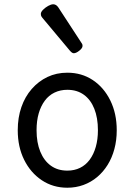

<svg xmlns="http://www.w3.org/2000/svg" viewBox="-20 -859 629 898"><path d="M295 19Q228 19 175.5 -16Q123 -51 93 -111.5Q63 -172 63 -250Q63 -309 80 -358Q97 -407 128.5 -443Q160 -479 202 -499Q244 -519 295 -519Q362 -519 414 -484.5Q466 -450 496 -389Q526 -328 526 -250Q526 -203 515 -162Q504 -121 483.5 -88Q463 -55 434.5 -31Q406 -7 370.5 6Q335 19 295 19ZM295 -61Q328 -61 354.5 -74Q381 -87 399.5 -112Q418 -137 428 -172Q438 -207 438 -250Q438 -308 421 -350.5Q404 -393 372 -416Q340 -439 295 -439Q262 -439 235 -426Q208 -413 189.5 -388Q171 -363 161 -328.5Q151 -294 151 -250Q151 -192 168.5 -149.5Q186 -107 218 -84Q250 -61 295 -61ZM325 -610Q321 -610 316.5 -613Q312 -616 306 -623L183 -770Q176 -778 173.5 -782.5Q171 -787 171 -794Q171 -803 181.5 -813.5Q192 -824 205.5 -831.5Q219 -839 229 -839Q243 -839 253 -824L360 -660Q365 -653 365.5 -650Q366 -647 366 -644Q366 -634 351 -622Q336 -610 325 -610Z"/></svg>

Font: Playwrite VN
Style: Regular
Weight: 400
Designer: Veronika Burian, José Scaglione
Foundry: TypeTogether
Version: Version 1.002